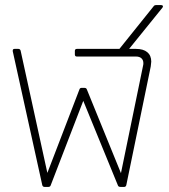

<svg xmlns="http://www.w3.org/2000/svg" viewBox="-20 -734 662 754"><path d="M613 -714Q618 -714 619.5 -711Q621 -708 618 -704L487 -542H514Q543 -542 558.5 -529Q574 -516 574 -492Q574 -487 572 -473L476 -7Q474 0 468 0H453Q445 0 443 -6L307 -338L179 -6Q177 0 170 0H155Q148 0 146 -7L30 -533V-535Q30 -542 37 -542H52Q59 -542 61 -535L166 -55L292 -383Q294 -389 301 -389H311Q319 -389 321 -383L455 -54L542 -477Q543 -480 543 -486Q543 -498 535.5 -505Q528 -512 514 -512H282Q274 -512 274 -520V-534Q274 -542 282 -542H449L583 -709Q586 -714 593 -714Z"/></svg>

Font: LINE Seed Sans TH App Thin
Style: Regular
Weight: 250
Designer: Dalton Maag Ltd | Thai characters by Cadson Demak Co.,Ltd.
Foundry: Dalton Maag Ltd
Version: Version 1.003